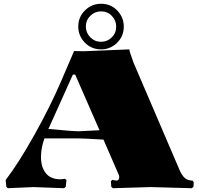

<svg xmlns="http://www.w3.org/2000/svg" viewBox="-20 -990 1050 1011"><path d="M512.2 -970.2Q563 -970.2 597.4 -934.6Q631.8 -898.9 631.8 -850.1Q631.8 -799.3 596.4 -764.6Q561 -730 512.2 -730Q461.4 -730 426.8 -765.6Q392.1 -801.3 392.1 -850.1Q392.1 -900.9 427.7 -935.5Q463.4 -970.2 512.2 -970.2ZM512.2 -930.2Q479.5 -930.2 455.8 -907Q432.1 -883.8 432.1 -850.1Q432.1 -817.4 455.3 -793.7Q478.5 -770 512.2 -770Q544.9 -770 568.4 -793Q591.8 -815.9 591.8 -850.1Q591.8 -882.8 568.8 -906.5Q545.9 -930.2 512.2 -930.2ZM524.9 -254.9Q417 -261.2 393.1 -261.2H213.9Q195.8 -210.4 195.8 -163.1Q195.8 -109.9 221.4 -77.9Q247.1 -45.9 298.8 -45.9Q302.2 -45.9 306.2 -46.4Q310.1 -46.9 314.7 -47.6Q319.3 -48.3 321.8 -48.8L330.1 -42L326.2 -6.8L317.9 1L155.8 -4.9L21 1L13.2 -6.8L9.8 -42Q78.6 -132.3 161.1 -279.8Q243.7 -427.2 300.8 -560.1L370.1 -721.2L419.9 -720.2L661.1 -730Q661.1 -720.2 683.1 -660.2L926.8 -91.8Q938.5 -65.4 953.9 -52.2Q969.2 -39.1 994.1 -39.1L1000 -30.8L999 -6.8L990.2 1L772.9 -4.9L574.2 1L565.9 -6.8L564 -36.1L571.8 -43Q587.4 -39.1 594.2 -39.1Q600.1 -39.1 604 -44.2Q607.9 -49.3 607.9 -56.2Q607.9 -62 606 -67.9ZM503.9 -304.2 376 -597.2H363.8L234.9 -311Q363.3 -298.8 393.1 -298.8Q404.8 -298.8 503.9 -304.2Z"/></svg>

Font: Yokawerad
Style: Regular
Weight: 500
Designer: gluk
Foundry: gluk
Version: Version 0.79